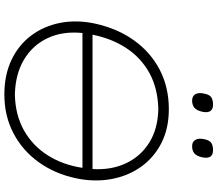

<svg xmlns="http://www.w3.org/2000/svg" viewBox="-77 -886 972 858"><g transform="rotate(90 409.0 -457.0)"><path d="M402.5 9.5Q314.5 9.5 247.5 -22.5Q180.5 -54.5 138.5 -110.8Q96.5 -167 82.2 -239.8Q68 -312.5 85 -394Q107 -495.5 160.5 -570Q214 -644.5 292.2 -685Q370.5 -725.5 468 -725.5Q554.5 -725.5 620 -691.8Q685.5 -658 726.2 -600Q767 -542 780.5 -467Q794 -392 776.5 -309.5Q756 -215 704.2 -143.2Q652.5 -71.5 575.2 -31Q498 9.5 402.5 9.5ZM468 -678.5Q376 -676.5 307.8 -639.5Q239.5 -602.5 196 -537Q152.5 -471.5 135 -384.5H735.5Q740.5 -468.5 709.5 -534.2Q678.5 -600 617 -638.2Q555.5 -676.5 468 -678.5ZM403 -37.5Q494 -39.5 562.8 -78.2Q631.5 -117 674.2 -184.5Q717 -252 730 -339.5H127.5Q118.5 -252.5 149.8 -185Q181 -117.5 246 -78.5Q311 -39.5 403 -37.5ZM633.5 -829.5Q613 -829.5 604.5 -844.8Q596 -860 603 -888.5Q608 -908.5 619.5 -915.8Q631 -923 651 -923Q692 -923 683.5 -877.5Q678.5 -851 666 -840.2Q653.5 -829.5 633.5 -829.5ZM429.5 -829.5Q409 -829.5 400.5 -844.8Q392 -860 399.5 -888.5Q404 -908.5 415.8 -915.8Q427.5 -923 447.5 -923Q488 -923 480 -877.5Q474.5 -851 462 -840.2Q449.5 -829.5 429.5 -829.5Z"/></g></svg>

Font: Commissioner Loud ExtraLight
Style: Italic
Weight: 200
Italic angle: -12°
Designer: Kostas Bartsokas
Foundry: Kostas Bartsokas
Version: Version 1.000; ttfautohint (v1.8.3)